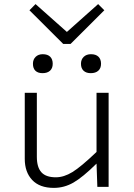

<svg xmlns="http://www.w3.org/2000/svg" viewBox="-20 -914 654 939"><path d="M490.2 -863.8 325.2 -699.2H289.1L124 -863.8L153.8 -894L307.1 -757.8L460 -894ZM188 -556.2Q165.5 -556.2 153.3 -567.9Q141.1 -579.6 141.1 -602.1Q141.1 -623 154.3 -636Q167.5 -648.9 189 -648.9Q212.9 -648.9 225.3 -636.7Q237.8 -624.5 237.8 -602.1Q237.8 -580.1 224.6 -568.1Q211.4 -556.2 188 -556.2ZM423.8 -556.2Q401.4 -556.2 388.7 -568.1Q376 -580.1 376 -602.1Q376 -623 389.4 -636Q402.8 -648.9 424.8 -648.9Q448.7 -648.9 461.4 -636.7Q474.1 -624.5 474.1 -602.1Q474.1 -580.1 460.7 -568.1Q447.3 -556.2 423.8 -556.2ZM511.2 0H456.1L452.1 -113.8Q384.3 -46.9 339.1 -21Q293.9 4.9 243.2 4.9Q173.8 4.9 137.5 -33.7Q101.1 -72.3 101.1 -137.2V-460H160.2V-147Q160.2 -96.2 182.4 -71.5Q204.6 -46.9 252.9 -46.9Q292.5 -46.9 334.2 -72.5Q376 -98.1 452.1 -170.9V-460H511.2Z"/></svg>

Font: IntelOne Mono Light
Style: Regular
Weight: 300
Designer: Fred Shallcrass
Foundry: Frere-Jones Type LLC
Version: Version 1.200;hotconv 1.1.0;makeotfexe 2.6.0;FJTRelease1.2